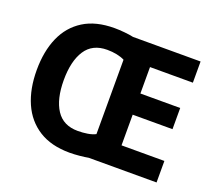

<svg xmlns="http://www.w3.org/2000/svg" viewBox="-123 -890 1192 1065"><g transform="rotate(20 473.0 -357.5)"><path d="M382 -725Q408 -725 440 -722Q472 -719 494 -714H893V-589H640V-433H875V-308H640V-127H893V0H493Q472 4 440.5 7Q409 10 383 10Q274 10 201 -36Q128 -82 91.5 -165Q55 -248 55 -359Q55 -470 91 -552Q127 -634 199.5 -679.5Q272 -725 382 -725ZM385 -598Q298 -598 256.5 -534Q215 -470 215 -358Q215 -246 256.5 -182.5Q298 -119 384 -119Q414 -119 441.5 -123.5Q469 -128 488 -138V-577Q469 -587 442 -592.5Q415 -598 385 -598Z"/></g></svg>

Font: Noto Sans Thai Looped
Style: Bold
Weight: 700
Designer: Sasikarn Vongin, Ben Mitchell
Foundry: The Fontpad Ltd
Version: Version 1.001; ttfautohint (v1.8.4.7-5d5b)